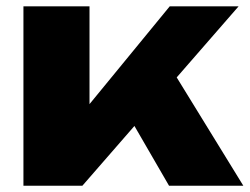

<svg xmlns="http://www.w3.org/2000/svg" viewBox="-20 -592 796 612"><path d="M265.3 -260.1 521 -571.8H740.5L242.6 0H54.7V-571.8H265.3ZM516.6 -388.6 755.6 0H518.8L357.4 -278.7Z"/></svg>

Font: Unbounded Variable
Style: Regular
Weight: 400
Designer: Luke Prowse, Jean-Baptiste Morizot, Fátima Lázaro, Florian Runge
Foundry: NaN
Version: Version 1.600;FEAKit 1.0